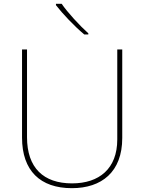

<svg xmlns="http://www.w3.org/2000/svg" viewBox="-20 -972 752 1002"><path d="M302 -952H272V-945C307 -900 367 -836 420 -792H441V-798C396 -838 331 -909 302 -952ZM618 -252V-714H592V-244C592 -92 498 -15 356 -15C207 -15 121 -96 121 -256V-714H95V-254C95 -81 190 10 355 10C510 10 618 -74 618 -252Z"/></svg>

Font: Noto Sans Ethiopic Thin
Style: Regular
Weight: 100
Designer: Monotype Design Team
Foundry: Monotype Imaging Inc.
Version: Version 2.102